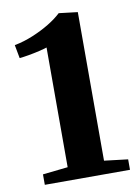

<svg xmlns="http://www.w3.org/2000/svg" viewBox="-85 -810 629 868"><g transform="rotate(-10 229.5 -376.5)"><path d="M165 -60.5V-610Q153.5 -606 129.5 -600.2Q105.5 -594.5 79.8 -590Q54 -585.5 37 -584L25.5 -645.5Q68 -653.5 110.2 -671Q152.5 -688.5 187.8 -710Q223 -731.5 245.5 -753H248.5L332 -743V-61L440.5 -48V0H49.5V-48Z"/></g></svg>

Font: Merriweather 60pt ExtraBold
Style: Regular
Weight: 800
Version: Version 2.100